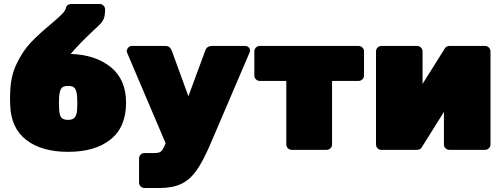

<svg xmlns="http://www.w3.org/2000/svg" viewBox="-20 -750 2520 961"><path d="M479 -730Q490 -730 498 -722Q506 -714 506 -703Q506 -673 499.5 -656.5Q493 -640 472 -620L445 -595Q369 -523 334 -480Q458 -476 534.5 -414Q611 -352 611 -236Q611 -114 533.5 -52Q456 10 321 10Q188 10 111 -50Q34 -110 31 -226L30 -257L31 -287Q33 -369 64 -432.5Q95 -496 134.5 -537.5Q174 -579 233 -628Q272 -661 290 -679Q308 -697 311 -714Q312 -719 319 -724.5Q326 -730 336 -730ZM366 -203Q367 -213 367 -235Q367 -256 366 -266Q364 -294 355.5 -307Q347 -320 321 -320Q295 -320 286.5 -307Q278 -294 276 -266L275 -235L276 -204Q277 -176 286 -163Q295 -150 321 -150Q345 -150 355 -163.5Q365 -177 366 -203Z M809 -33 615 -489Q614 -492 614 -496Q616 -506 623 -513Q630 -520 639 -520H808Q831 -520 840 -496L923 -268L1007 -496Q1015 -520 1041 -520H1208Q1217 -520 1224 -513.5Q1231 -507 1231 -499Q1231 -498 1231.5 -495Q1232 -492 1230 -489L1031 -24Q995 59 962.5 104.5Q930 150 887 170.5Q844 191 778 191H703Q692 191 684 183Q676 175 676 164V43Q676 32 684 24Q692 16 703 16H753Q777 16 786.5 7.5Q796 -1 809 -33Z M1802 -493V-372Q1802 -361 1794 -353Q1786 -345 1775 -345H1642V-27Q1642 -16 1634 -8Q1626 0 1615 0H1440Q1429 0 1421 -8Q1413 -16 1413 -27V-345H1280Q1269 -345 1261 -353Q1253 -361 1253 -372V-493Q1253 -504 1261 -512Q1269 -520 1280 -520H1775Q1786 -520 1794 -512Q1802 -504 1802 -493Z M2202 -27V-190L2090 -11Q2082 0 2067 0H1888Q1877 0 1869.5 -8Q1862 -16 1862 -27V-493Q1862 -504 1870 -512Q1878 -520 1889 -520H2068Q2079 -520 2087 -512Q2095 -504 2095 -493V-330L2206 -507Q2214 -520 2229 -520H2408Q2419 -520 2427 -512Q2435 -504 2435 -493V-27Q2435 -16 2427 -8Q2419 0 2408 0H2229Q2218 0 2210 -8Q2202 -16 2202 -27Z"/></svg>

Font: Rubik
Style: Regular
Weight: 900
Designer: Hubert & Fischer
Foundry: Hubert & Fischer
Version: Version 1.100